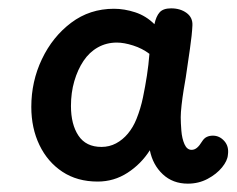

<svg xmlns="http://www.w3.org/2000/svg" viewBox="-20 -901 568 460"><path d="M55 -645Q55 -706 80.5 -759.5Q106 -813 150.5 -846.5Q195 -880 253 -880Q278 -880 304 -871.5Q330 -863 350 -843Q354 -862 362.5 -871.5Q371 -881 390 -881Q412 -881 427 -870Q442 -859 441 -840Q440 -818 435 -783.5Q430 -749 425 -715Q423 -704 420 -685.5Q417 -667 415 -649Q413 -631 413 -620Q413 -607 414.5 -588Q416 -569 422 -555.5Q428 -542 439 -542Q446 -542 452 -547Q458 -552 464 -562Q469 -570 475.5 -573Q482 -576 490 -576Q506 -576 517.5 -563Q529 -550 526 -530Q525 -516 512 -500Q499 -484 477.5 -472.5Q456 -461 430 -461Q394 -461 370 -483.5Q346 -506 339 -541Q318 -508 285.5 -487Q253 -466 214 -466Q165 -466 129.5 -489.5Q94 -513 74.5 -553.5Q55 -594 55 -645ZM150 -647Q150 -603 168 -576Q186 -549 223 -549Q242 -549 258 -557.5Q274 -566 286.5 -581Q299 -596 307 -616Q317 -641 322.5 -667.5Q328 -694 332 -720Q336 -746 338 -772Q321 -785 299 -792Q277 -799 260 -799Q235 -799 214.5 -787.5Q194 -776 180 -755Q166 -734 158 -706.5Q150 -679 150 -647Z"/></svg>

Font: Playpen Sans Medium
Style: Regular
Weight: 500
Designer: Laura Meseguer, Veronika Burian, José Scaglione
Foundry: TypeTogether
Version: Version 1.001